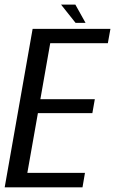

<svg xmlns="http://www.w3.org/2000/svg" viewBox="-41 -798 490 818"><path d="M-21 0 98 -675H429.5L418.5 -614H173L131 -375.5H363L352.5 -316H120.5L75.5 -61.5H321L310.5 0ZM281 -700.5 219 -778.5H280L323.5 -700.5Z"/></svg>

Font: Anybody
Style: Italic
Weight: 400
Italic angle: -10°
Designer: Tyler Finck
Foundry: Etcetera Type Company
Version: Version 1.010; ttfautohint (v1.8.3) -l 8 -r 50 -G 200 -x 14 